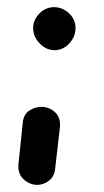

<svg xmlns="http://www.w3.org/2000/svg" viewBox="-20 -398 293 539"><path d="M81 121Q60 119 44.5 103.5Q29 88 32 61L44 -54Q46 -77 63 -88Q80 -99 100 -98Q122 -96 136.5 -81Q151 -66 148 -39L135 74Q133 98 116.5 110Q100 122 81 121ZM132 -257Q108 -258 90.5 -277Q73 -296 73 -319Q73 -342 90.5 -360Q108 -378 133 -378Q157 -377 174.5 -360Q192 -343 192 -319Q192 -295 174.5 -276Q157 -257 132 -257Z"/></svg>

Font: Edu NSW ACT Foundation SemiBold
Style: Regular
Weight: 600
Version: Version 1.003